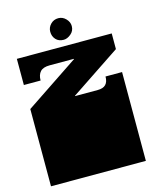

<svg xmlns="http://www.w3.org/2000/svg" viewBox="-127 -957 842 1042"><g transform="rotate(-15 294.0 -435.5)"><path d="M28 -171V-172Q28 -185 28 -191Q28 -197 28 -209V-260Q28 -269 28 -273.5Q28 -278 28 -282.5Q28 -287 28 -296V-297Q28 -310 28 -316Q28 -322 28 -334V-434L327 -634V-636H191Q154 -636 138 -618.5Q122 -601 122 -569H28V-716H561V-628L281 -441V-439H408Q439 -439 453.5 -454Q468 -469 468 -499H561V-334Q561 -321 561 -315Q561 -309 561 -297V-296Q561 -287 561 -282.5Q561 -278 561 -273.5Q561 -269 561 -260V-209Q561 -196 561 -190Q561 -184 561 -172V-171Q561 -162 561 -157.5Q561 -153 561 -148.5Q561 -144 561 -135V0H28V-135Q28 -144 28 -148.5Q28 -153 28 -157.5Q28 -162 28 -171ZM241 -811Q241 -835 258.5 -853Q276 -871 302 -871Q326 -871 344 -852.5Q362 -834 362 -811Q362 -784 341.5 -767Q321 -750 301 -750Q273 -750 257 -767.5Q241 -785 241 -811Z"/></g></svg>

Font: Danfo
Style: Regular
Weight: 400
Version: Version 1.000;Glyphs 3.2 (3236)